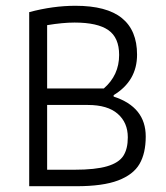

<svg xmlns="http://www.w3.org/2000/svg" viewBox="-20 -644 575 664"><path d="M81 -602Q163 -624 241 -624Q349 -624 401.5 -581.5Q454 -539 454 -455Q454 -364 373 -315V-310Q484 -274 484 -172Q484 -114 462.5 -77Q441 -40 388.5 -20Q336 0 244 0H81ZM339 -338Q392 -384 392 -454Q392 -514 354.5 -540Q317 -566 238 -566Q197 -566 143 -557V-338ZM237 -57Q310 -57 350.5 -69Q391 -81 406.5 -105Q422 -129 422 -169Q422 -220 387 -250.5Q352 -281 284 -281H143V-57Z"/></svg>

Font: Athiti
Style: Regular
Weight: 400
Designer: CadsonDemak Team
Foundry: CadsonDemak
Version: Version 1.032